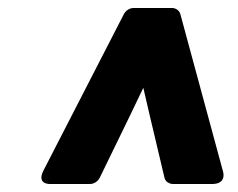

<svg xmlns="http://www.w3.org/2000/svg" viewBox="-20 -715 596 481"><path d="M89 -288C70 -251 108 -254 108 -254H205C215 -254 225 -260 230 -270L304 -422L339 -495L356 -422L392 -270C394 -260 404 -254 414 -254H511C551 -254 538 -288 538 -288L432 -679C430 -688 421 -695 411 -695H315C305 -695 295 -689 290 -679Z"/></svg>

Font: Falling Sky
Style: BlkObl
Weight: 900
Designer: Paul D. Hunt
Foundry: Adobe Systems Incorporated
Version: Version 1.02